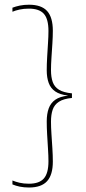

<svg xmlns="http://www.w3.org/2000/svg" viewBox="-20 -696 372 834"><path d="M34 -662.5Q48 -668 66.2 -671.8Q84.5 -675.5 106 -675.5Q160 -675.5 184.8 -648Q209.5 -620.5 209.5 -562.5Q209.5 -537 207.5 -506.2Q205.5 -475.5 203.5 -445.2Q201.5 -415 201.5 -391Q201.5 -361 209 -339.8Q216.5 -318.5 236.2 -306.2Q256 -294 292.5 -290.5V-270.5Q256 -267 236.2 -254.2Q216.5 -241.5 209 -220Q201.5 -198.5 201.5 -167.5Q201.5 -144 203.5 -113.5Q205.5 -83 207.5 -51.8Q209.5 -20.5 209.5 6Q209.5 63.5 184.5 91Q159.5 118.5 106 118.5Q84.5 118.5 66.2 114.8Q48 111 34 105V88Q47 93.5 65 97.8Q83 102 105.5 102Q150.5 102 170.5 79.2Q190.5 56.5 190.5 4.5Q190.5 -19 188.5 -49.2Q186.5 -79.5 184.8 -110.8Q183 -142 183 -168.5Q183 -201 191.5 -224.8Q200 -248.5 220.2 -262.8Q240.5 -277 275.5 -280.5L274.5 -275.5V-281Q240 -285 220 -298.8Q200 -312.5 191.5 -335.8Q183 -359 183 -390.5Q183 -416.5 184.8 -447.5Q186.5 -478.5 188.5 -508.5Q190.5 -538.5 190.5 -561.5Q190.5 -613.5 170.5 -636Q150.5 -658.5 105.5 -658.5Q83 -658.5 65 -654.5Q47 -650.5 34 -645Z"/></svg>

Font: Anek Tamil Thin
Style: Regular
Weight: 250
Designer: Aadarsh Rajan (Tamil), Yesha Goshar (Latin)
Foundry: Ek Type
Version: Version 1.003